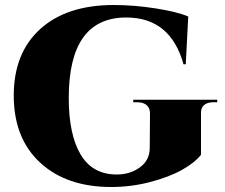

<svg xmlns="http://www.w3.org/2000/svg" viewBox="-20 -734 901 768"><path d="M849 -325H834Q809 -325 796 -313.5Q783 -302 784 -280V-115Q759 -83 708 -54.5Q657 -26 581 -6Q505 14 425 14Q246 14 140.5 -83.5Q35 -181 35 -352Q35 -522 141 -618Q247 -714 435 -714Q516 -714 602 -700.5Q688 -687 733 -668L723 -477H714Q662 -664 485 -664Q255 -664 255 -342Q255 -196 302.5 -116Q350 -36 447 -36Q500 -36 539.5 -64.5Q579 -93 579 -143L580 -280Q580 -302 566.5 -313.5Q553 -325 529 -325H513V-335H849Z"/></svg>

Font: Cinzel Decorative Black
Style: Regular
Weight: 900
Designer: Natanael Gama
Version: Version 1.001;PS 001.001;hotconv 1.0.56;makeotf.lib2.0.21325